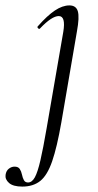

<svg xmlns="http://www.w3.org/2000/svg" viewBox="-105 -415 364 710"><path d="M-22.6 275Q-56.4 275 -71.6 261.6Q-86.8 248.2 -84.4 231.6Q-82.2 216.4 -72.3 208.8Q-62.4 201.2 -51.2 201.2Q-37.6 201.2 -31.9 209.9Q-26.2 218.6 -23.8 230.5Q-21.4 242.4 -16.7 251.1Q-12 259.8 -1.4 259.8Q13.4 259.8 23.9 240.6Q34.4 221.4 44.5 177.6Q54.6 133.8 67.2 60.6L129 -297Q138.8 -355.6 112.4 -355.6Q86.6 -355.6 43.2 -310Q40.2 -306 35.8 -310.5Q31.4 -315 35.2 -318.2Q69.6 -357.2 97.8 -376.1Q126 -395 151.6 -395Q176.4 -395 182.8 -373.3Q189.2 -351.6 179.6 -299.4L121.8 37.8Q105.8 129.4 87.9 181.3Q70 233.2 43.9 254.1Q17.8 275 -22.6 275Z"/></svg>

Font: Cormorant Light
Style: Italic
Weight: 300
Italic angle: -10°
Designer: Christian Thalmann (Catharsis Fonts)
Foundry: Catharsis Fonts
Version: Version 4.000